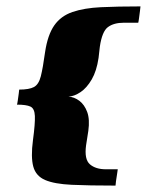

<svg xmlns="http://www.w3.org/2000/svg" viewBox="-20 -542 459 600"><path d="M249 -88Q243 -44 261 -28.5Q279 -13 311 -13Q318 -13 328.5 -13Q339 -13 348 -13Q348 -11 346 1Q344 13 342.5 24Q341 35 341 38Q258 38 204 35.5Q150 33 121 20.5Q92 8 84 -21.5Q76 -51 83 -104Q90 -156 89 -179.5Q88 -203 75 -209Q62 -215 33 -215Q34 -217 35.5 -227.5Q37 -238 38.5 -249Q40 -260 40 -262Q71 -262 86 -270Q101 -278 107.5 -303.5Q114 -329 121 -380Q129 -433 149.5 -462.5Q170 -492 206.5 -504.5Q243 -517 295.5 -519.5Q348 -522 419 -522Q419 -520 417.5 -508.5Q416 -497 414.5 -485.5Q413 -474 412 -471H367Q336 -471 317.5 -457.5Q299 -444 292 -396L288 -361Q282 -320 266.5 -293.5Q251 -267 231.5 -254Q212 -241 194 -240Q212 -239 228 -227Q244 -215 252.5 -192Q261 -169 256 -133Z"/></svg>

Font: Genos
Style: Bold Italic
Weight: 700
Italic angle: -8°
Version: Version 1.010